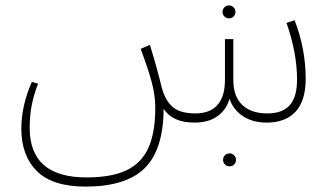

<svg xmlns="http://www.w3.org/2000/svg" viewBox="-20 -454 1221 711"><path d="M1112 -162Q1112 -81 1074.5 -40.5Q1037 0 968 0Q916 0 880 -23.5Q844 -47 830 -88Q818 -47 785 -23.5Q752 0 700 0Q619 0 586 -51Q585 101 515.5 169Q446 237 297 237Q174 237 116.5 179.5Q59 122 59 23Q59 -63 98 -151L121 -144Q105 -103 97.5 -64.5Q90 -26 90 20Q90 203 300 203Q394 203 449.5 176Q505 149 530 92.5Q555 36 555 -55Q555 -100 542 -149Q529 -198 501 -273L535 -288Q559 -211 579 -130Q592 -81 620 -57.5Q648 -34 703 -34Q758 -34 785.5 -65.5Q813 -97 813 -157V-309H844V-158Q844 -97 877 -65.5Q910 -34 970 -34Q1026 -34 1053 -64.5Q1080 -95 1080 -159Q1080 -258 1041 -369L1071 -379Q1112 -273 1112 -162ZM806 138Q806 128 813 121Q820 114 830 114Q840 114 847 121Q854 128 854 138Q854 148 847 155Q840 162 830 162Q820 162 813 155Q806 148 806 138ZM804 -410Q804 -420 811 -427Q818 -434 828 -434Q838 -434 845 -427Q852 -420 852 -410Q852 -400 845 -393Q838 -386 828 -386Q818 -386 811 -393Q804 -400 804 -410Z"/></svg>

Font: FiraGO UltraLight
Style: Regular
Weight: 200
Designer: bBox Type
Foundry: bBox Type GmbH
Version: Version 1.001